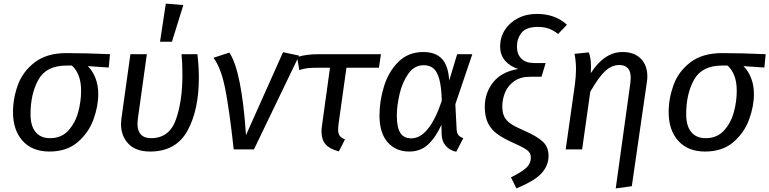

<svg xmlns="http://www.w3.org/2000/svg" viewBox="-20 -827 4259 1063"><path d="M52 -206Q52 -282 79 -356.5Q106 -431 172.5 -482Q239 -533 348 -533Q453 -533 589 -527L582 -453L466 -461Q492 -436 508 -396Q524 -356 524 -306Q524 -238 497 -164.5Q470 -91 409.5 -39.5Q349 12 254 12Q158 12 105 -47.5Q52 -107 52 -206ZM429 -324Q429 -373 415.5 -408Q402 -443 378 -464H348Q236 -464 192.5 -385.5Q149 -307 149 -195Q149 -130 177 -96Q205 -62 257 -62Q320 -62 358.5 -104.5Q397 -147 413 -206.5Q429 -266 429 -324Z M1081 -397Q1081 -217 1017.5 -102.5Q954 12 811 12Q732 12 691 -31Q650 -74 650 -140Q650 -149 652 -169L702 -527H793L743 -168Q741 -150 741 -142Q741 -103 760 -82.5Q779 -62 816 -62Q917 -62 953.5 -164Q990 -266 990 -413Q990 -478 985 -527H1073Q1081 -457 1081 -397ZM995 -799 932 -596H866L898 -807Z M1342 -79 1547 -538 1636 -519 1386 0H1274Q1249 -226 1226 -339.5Q1203 -453 1162 -507L1250 -536Q1318 -433 1342 -79Z M1854 -138Q1852 -116 1852 -110Q1852 -88 1860.5 -76Q1869 -64 1890 -55L1856 11Q1805 -2 1782.5 -28Q1760 -54 1760 -99Q1760 -115 1763 -134L1807 -452H1737Q1703 -452 1682 -449.5Q1661 -447 1637 -439L1625 -511Q1673 -527 1749 -527H2089L2078 -452H1898Z M2467 -381 2511 -527H2595L2501 -250L2508 -113Q2509 -92 2516.5 -81Q2524 -70 2545 -62L2506 13Q2472 7 2449 -18.5Q2426 -44 2425 -85L2424 -136Q2392 -66 2350 -27Q2308 12 2246 12Q2171 12 2126 -39.5Q2081 -91 2081 -188Q2081 -268 2106 -349Q2131 -430 2185.5 -484.5Q2240 -539 2324 -539Q2391 -539 2426.5 -501.5Q2462 -464 2467 -381ZM2177 -187Q2177 -121 2196.5 -91Q2216 -61 2257 -61Q2356 -61 2426 -269Q2424 -346 2412 -389Q2400 -432 2379 -449Q2358 -466 2326 -466Q2274 -466 2240.5 -418.5Q2207 -371 2192 -305.5Q2177 -240 2177 -187Z M2809 155Q2864 128 2891.5 104Q2919 80 2919 45Q2919 28 2910.5 16.5Q2902 5 2883 -6Q2864 -17 2822 -36Q2766 -61 2732.5 -85.5Q2699 -110 2681.5 -146Q2664 -182 2664 -235Q2664 -313 2710.5 -371.5Q2757 -430 2849 -445Q2803 -460 2776 -491.5Q2749 -523 2749 -570Q2749 -620 2775 -661Q2801 -702 2847.5 -726Q2894 -750 2953 -750Q3053 -750 3119 -690L3070 -639Q3043 -660 3017 -669Q2991 -678 2958 -678Q2893 -678 2867.5 -645.5Q2842 -613 2842 -569Q2842 -526 2867 -502Q2892 -478 2936 -478H3001L2978 -402H2915Q2862 -402 2827.5 -378Q2793 -354 2777 -316.5Q2761 -279 2761 -238Q2761 -202 2772.5 -180Q2784 -158 2807.5 -142Q2831 -126 2877 -106Q2951 -74 2984 -44Q3017 -14 3017 36Q3017 89 2979 131.5Q2941 174 2839 216Z M3470 -368Q3472 -388 3472 -396Q3472 -467 3409 -467Q3367 -467 3331 -434Q3295 -401 3248 -319L3203 0H3112L3163 -360Q3169 -408 3169 -444Q3169 -487 3161 -529L3240 -537Q3252 -505 3252 -458Q3252 -435 3251 -422Q3326 -539 3427 -539Q3491 -539 3527.5 -502.5Q3564 -466 3564 -403Q3564 -388 3561 -370L3478 204L3389 216Z M3682 -206Q3682 -282 3709 -356.5Q3736 -431 3802.5 -482Q3869 -533 3978 -533Q4083 -533 4219 -527L4212 -453L4096 -461Q4122 -436 4138 -396Q4154 -356 4154 -306Q4154 -238 4127 -164.5Q4100 -91 4039.5 -39.5Q3979 12 3884 12Q3788 12 3735 -47.5Q3682 -107 3682 -206ZM4059 -324Q4059 -373 4045.5 -408Q4032 -443 4008 -464H3978Q3866 -464 3822.5 -385.5Q3779 -307 3779 -195Q3779 -130 3807 -96Q3835 -62 3887 -62Q3950 -62 3988.5 -104.5Q4027 -147 4043 -206.5Q4059 -266 4059 -324Z"/></svg>

Font: FiraGO
Style: Italic
Weight: 400
Italic angle: -8°
Designer: bBox Type GmbH
Foundry: bBox Type GmbH
Version: Version 1.001